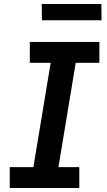

<svg xmlns="http://www.w3.org/2000/svg" viewBox="-20 -946 540 966"><path d="M29 0V-105H148L235 -630H130V-735H480V-630H361L274 -105H379V0ZM191 -844 190 -926H490L491 -844Z"/></svg>

Font: Iosevka Extrabold Oblique
Style: Regular
Weight: 800
Italic angle: -9°
Monospace: yes
Designer: Belleve Invis
Foundry: Belleve Invis
Version: Version 32.5.0; ttfautohint (v1.8.4)